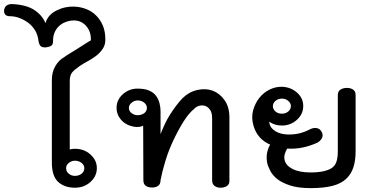

<svg xmlns="http://www.w3.org/2000/svg" viewBox="-109 -931 1854 959"><path d="M417.2 -732.3Q417.2 -706.1 403.3 -685.9Q389.4 -665.7 369.7 -651Q350 -636.4 328.3 -624.7Q306.6 -613.1 289.4 -601.5Q264.1 -583.8 251.8 -569.7Q239.4 -555.6 239.4 -525.3V-184.3Q251 -187.9 265.2 -187.9Q311.1 -187.9 342.9 -159.3Q374.7 -130.8 374.7 -91.4Q374.7 -51 342.9 -22.2Q311.1 6.6 265.2 6.6Q213.6 6.6 181.8 -22.2Q150 -51 150 -119.7V-530.8Q150 -571.7 167.7 -601.5Q185.4 -631.3 211.6 -645.5Q215.7 -649.5 235.4 -661.4Q255.1 -673.2 277.5 -687.4Q300 -701.5 319.4 -714.1Q338.9 -726.8 344.9 -729.3Q346 -760.1 334.1 -782.8Q322.2 -805.6 301.8 -817.9Q281.3 -830.3 254.3 -828.8Q227.3 -827.3 202 -813.1Q178.8 -799 166.9 -775.8Q155.1 -752.5 156.1 -725.8Q156.1 -709.1 147.5 -703Q138.9 -697 121.2 -694.4Q103 -693.4 95.2 -699.7Q87.4 -706.1 83.8 -723.2Q80.3 -756.1 66.4 -779Q52.5 -802 32.1 -817.2Q11.6 -832.3 -11.9 -841.2Q-35.4 -850 -59.1 -850Q-91.4 -850 -88.4 -881.8Q-84.8 -899 -73 -905.3Q-61.1 -911.6 -46.5 -910.6Q22.2 -907.1 61.6 -881.6Q101 -856.1 118.2 -815.7Q130.3 -857.1 173 -878.5Q215.7 -900 263.1 -898Q293.9 -896.5 322 -885.6Q350 -874.7 371.2 -853.5Q392.4 -832.3 404.8 -803Q417.2 -773.7 417.2 -732.3ZM312.1 -91.4Q312.1 -106.6 298.2 -117.4Q284.3 -128.3 265.2 -128.3Q248.5 -128.3 234.8 -117.4Q221.2 -106.6 221.2 -91.4Q221.2 -73.7 234.8 -63.1Q248.5 -52.5 265.2 -52.5Q284.3 -52.5 298.2 -63.1Q312.1 -73.7 312.1 -91.4Z M1036.9 -30.8Q1037.9 -11.1 1025 -2.3Q1012.1 6.6 992.4 6.6Q975.3 6.6 962.9 -2.3Q950.5 -11.1 950.5 -30.8V-340.9Q950.5 -369.7 939.1 -384.3Q927.8 -399 912.9 -402.8Q898 -406.6 883.6 -401.8Q869.2 -397 861.6 -387.9Q833.8 -365.7 807.3 -323.2Q780.8 -280.8 756.6 -229.3Q732.3 -177.8 716.4 -124.7Q700.5 -71.7 692.9 -31.3Q692.9 -11.1 680.6 -2.8Q668.2 5.6 651 5.6Q631.8 5.6 619.4 -2.8Q607.1 -11.1 607.1 -31.3L606.1 -303Q586.4 -293.9 562.6 -297.7Q538.9 -301.5 519.7 -312.6Q500.5 -323.7 486.9 -344.7Q473.2 -365.7 473.2 -392.4Q473.2 -432.3 504.5 -460.4Q535.9 -488.4 577.8 -488.4Q613.6 -488.4 636.1 -478.5Q658.6 -468.7 670.5 -452.3Q682.3 -435.9 687.6 -415.9Q692.9 -396 692.9 -375.8V-260.6Q700.5 -281.3 712.4 -307.3Q724.2 -333.3 739.9 -358.1Q755.6 -382.8 772 -404.3Q788.4 -425.8 802.5 -440.4Q834.8 -472.2 876.8 -481.6Q918.7 -490.9 953.3 -478Q987.9 -465.2 1012.4 -431.1Q1036.9 -397 1036.9 -343.4ZM624.7 -392.4Q624.7 -407.1 611.4 -418.2Q598 -429.3 577.8 -429.3Q562.6 -429.3 548.7 -418.2Q534.8 -407.1 534.8 -392.4Q534.8 -375.8 548.7 -365.7Q562.6 -355.6 577.8 -355.6Q598 -355.6 611.4 -365.7Q624.7 -375.8 624.7 -392.4Z M1667.2 -175.8Q1667.2 -129.3 1656.1 -95.2Q1644.9 -61.1 1619.7 -37.4Q1594.4 -13.6 1551 -2.5Q1507.6 8.6 1441.9 8.6Q1380.3 8.6 1339.6 -4.8Q1299 -18.2 1275.5 -37.1Q1252 -56.1 1241.7 -76.5Q1231.3 -97 1227.3 -109.6Q1214.1 -163.1 1240.4 -208.6Q1177.3 -235.9 1157.6 -301.5Q1145.5 -342.4 1154.8 -378Q1164.1 -413.6 1185.6 -441.2Q1207.1 -468.7 1237.6 -483.6Q1268.2 -498.5 1299 -497.5Q1342.4 -496.5 1374 -468.9Q1405.6 -441.4 1405.6 -401.5Q1405.6 -361.1 1374 -332.6Q1342.4 -304 1299 -304Q1262.1 -304 1235.9 -323.2Q1236.4 -299.5 1256.3 -283.1Q1276.3 -266.7 1304.8 -261.6Q1333.3 -256.6 1368.9 -261.6Q1404.5 -266.7 1439.9 -285.4Q1456.6 -293.9 1473 -291.2Q1489.4 -288.4 1498 -271.7Q1506.6 -254.5 1498.5 -240.2Q1490.4 -225.8 1475.8 -218.2Q1438.9 -201.5 1401.5 -193.9Q1364.1 -186.4 1325.3 -188.9Q1317.7 -176.3 1313.4 -161.6Q1309.1 -147 1312.6 -131.8Q1318.7 -104 1352.5 -86.9Q1386.4 -69.7 1441.9 -69.7Q1480.8 -69.7 1507.6 -75.8Q1534.3 -81.8 1550.3 -93.4Q1566.2 -105.1 1572.2 -125.5Q1578.3 -146 1578.3 -175.3V-455.6Q1578.3 -475.3 1591.9 -483.6Q1605.6 -491.9 1623.7 -491.9Q1641.9 -491.9 1654.5 -483.6Q1667.2 -475.3 1667.2 -456.6ZM1343.9 -401.5Q1343.9 -415.7 1330.8 -427Q1317.7 -438.4 1299 -438.4Q1279.8 -438.4 1266.9 -427Q1254 -415.7 1254 -401.5Q1254 -385.4 1266.9 -374.2Q1279.8 -363.1 1299 -363.1Q1317.7 -363.1 1330.8 -374.2Q1343.9 -385.4 1343.9 -401.5Z"/></svg>

Font: Myanmar KatKuu
Style: Regular
Weight: 400
Designer: Khon Soe Zaw Thu
Foundry: MPUA
Version: Version 1.00 September 13, 2016, initial release